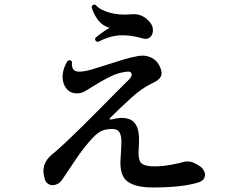

<svg xmlns="http://www.w3.org/2000/svg" viewBox="-20 -810 1040 847"><path d="M654 17Q577 17 541.5 -10Q506 -37 512 -113Q512 -116 512.5 -119.5Q513 -123 513 -126Q515 -157 515.5 -183.5Q516 -210 507.5 -225.5Q499 -241 476 -241Q452 -241 433 -234.5Q414 -228 389 -202Q349 -159 314.5 -107Q280 -55 254 -17Q245 -4 233.5 1.5Q222 7 210 7Q198 6 188.5 -2Q179 -10 177 -23Q157 -86 210 -129Q235 -149 270.5 -182.5Q306 -216 345.5 -255Q385 -294 423.5 -333Q462 -372 493.5 -404Q525 -436 544 -454Q561 -470 561 -480Q561 -496 541 -494Q501 -490 463 -470.5Q425 -451 393 -431Q377 -421 361 -411Q345 -401 331 -399Q303 -395 285 -408Q267 -421 260 -444Q253 -467 258.5 -493.5Q264 -520 279 -542Q293 -549 298 -536Q295 -518 302.5 -505.5Q310 -493 331 -494Q352 -494 383 -503Q414 -512 450.5 -524Q487 -536 523.5 -547Q560 -558 590 -563Q627 -569 655 -551.5Q683 -534 692 -496Q696 -478 684.5 -465Q673 -452 650 -442Q607 -422 559 -378.5Q511 -335 466 -290Q462 -286 464.5 -284Q467 -282 471 -283Q480 -285 493 -287.5Q506 -290 514 -290Q553 -290 570.5 -271.5Q588 -253 591.5 -223Q595 -193 592 -158Q588 -104 603.5 -90Q619 -76 661 -76Q696 -76 733.5 -83Q771 -90 792 -96Q802 -99 817.5 -97Q833 -95 855 -81Q872 -72 880 -56Q888 -40 881.5 -25Q875 -10 848 -3Q812 7 764 12Q716 17 654 17ZM412 -625Q397 -628 400 -642Q411 -652 429 -665Q447 -678 463 -687Q429 -698 410 -725Q391 -752 384 -780Q386 -786 391.5 -788.5Q397 -791 402 -788Q421 -766 464 -754Q507 -742 560 -747Q585 -749 602.5 -741.5Q620 -734 631 -723Q653 -703 654.5 -681.5Q656 -660 644 -647.5Q632 -635 612 -640Q554 -657 507.5 -654Q461 -651 412 -625Z"/></svg>

Font: Zen Old Mincho
Style: Bold
Weight: 700
Designer: Yoshimichi Ohira
Foundry: Positype
Version: Version 1.500